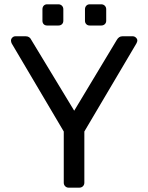

<svg xmlns="http://www.w3.org/2000/svg" viewBox="-20 -868 685 888"><path d="M30.8 -680.2Q30.8 -688 36.9 -694.1Q43 -700.2 50.8 -700.2H99.1Q117.2 -700.2 125 -683.1L323.2 -356L520 -683.1Q529.8 -700.2 545.9 -700.2H594.2Q602.1 -700.2 608.6 -694.1Q615.2 -688 615.2 -680.2Q615.2 -675.3 610.8 -667L370.1 -259.8V-22.9Q370.1 -13.2 363.5 -6.6Q356.9 0 346.2 0H297.9Q288.1 0 281.5 -6.6Q274.9 -13.2 274.9 -22.9V-259.8L34.2 -667Q31.2 -672.9 30.8 -680.2ZM176.3 -772V-825.2Q176.3 -835 182.1 -841.6Q188 -848.1 198.2 -848.1H250Q259.8 -848.1 266.4 -841.6Q272.9 -835 272.9 -825.2V-772Q272.9 -762.2 266.6 -756.1Q260.3 -750 250 -750H198.2Q188 -750 182.1 -756.1Q176.3 -762.2 176.3 -772ZM373 -772V-825.2Q373 -835 379.2 -841.6Q385.3 -848.1 395 -848.1H448.2Q458 -848.1 464.6 -841.6Q471.2 -835 471.2 -825.2V-772Q471.2 -762.2 464.6 -756.1Q458 -750 448.2 -750H395Q385.3 -750 379.2 -756.1Q373 -762.2 373 -772Z"/></svg>

Font: Rubik AZ
Style: Regular
Weight: 400
Designer: Hubert and Fischer
Foundry: Hubert & Fischer
Version: Version 2.000